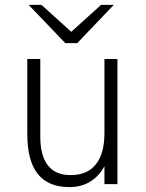

<svg xmlns="http://www.w3.org/2000/svg" viewBox="-20 -752 596 784"><path d="M263.5 12Q177 12 134.2 -41.8Q91.5 -95.5 91.5 -204.5V-511H144.5V-195Q144.5 -116.5 175.5 -76.8Q206.5 -37 268.5 -37Q336.5 -37 371.5 -81Q406.5 -125 406.5 -209.5V-511H459.5V0H406.5V-73.5Q384 -32 347.8 -10Q311.5 12 263.5 12ZM246.5 -576 97 -732H149.5L271 -622L392.5 -732H444.5L295.5 -576Z"/></svg>

Font: Overpass ExtraLight
Style: Regular
Weight: 250
Designer: Delve Withrington, Dave Bailey, Thomas Jockin
Foundry: Delve Fonts LLC
Version: Version 4.000